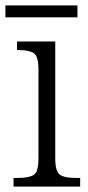

<svg xmlns="http://www.w3.org/2000/svg" viewBox="-26 -689 326 709"><path d="M24 0V-32H42Q82 -32 99 -43.5Q116 -55 116 -103V-432Q116 -480 99.5 -492Q83 -504 46 -504H37V-536H178V-105Q178 -56 195 -44Q212 -32 253 -32H270V0ZM-6 -625V-669H260V-625Z"/></svg>

Font: Noto Serif Lao SemiCondensed Light
Style: Regular
Weight: 300
Width: 4
Designer: Monotype Design Team
Foundry: Monotype Imaging Inc.
Version: Version 2.003; ttfautohint (v1.8.4.7-5d5b)